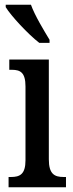

<svg xmlns="http://www.w3.org/2000/svg" viewBox="-20 -786 308 806"><path d="M145 -606H188V-619C165 -657 126 -721 110 -766H4V-756C25 -721 98 -642 145 -606ZM16 0H257V-43H247C209 -43 185 -55 185 -117V-536H19V-493H30C66 -493 87 -481 87 -423V-113C87 -54 63 -43 26 -43H16Z"/></svg>

Font: Noto Serif Devanagari ExtraCondensed Medium
Style: Regular
Weight: 500
Width: 2
Designer: Universal Thirst, Indian Type Foundry and the Monotype Design Team
Foundry: Monotype Imaging Inc.
Version: Version 2.004